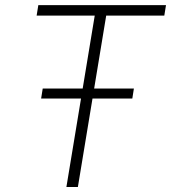

<svg xmlns="http://www.w3.org/2000/svg" viewBox="-20 -748 684 768"><path d="M126.5 -685.5 133.3 -727.5H644L637.2 -685.5H404.8L291.5 0H245.6L358.9 -685.5ZM144.5 -354 150.9 -394H515.6L509.3 -354Z"/></svg>

Font: Inter ExtraLight
Style: Italic
Weight: 250
Italic angle: -9.3988°
Designer: Rasmus Andersson
Foundry: rsms
Version: Version 4.001;git-66647c0bb